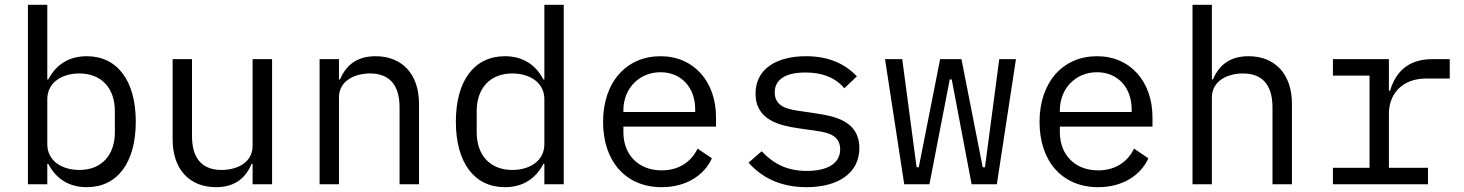

<svg xmlns="http://www.w3.org/2000/svg" viewBox="-20 -760 6041 792"><path d="M95.2 0H175.1V-84.2H179C212 -21 266 12.1 338.1 12.1C464.1 12.1 540.1 -89.1 540.1 -258.2C540.1 -426.8 464.1 -528.1 338.1 -528.1C266 -528.1 212 -495 179 -432.2H175.1V-740.1H95.2ZM175.1 -165.1V-350.9C175.1 -420.1 236.2 -457 307.2 -457C399.9 -457 453.8 -394.9 453.8 -301.8V-214.1C453.8 -121.1 399.9 -58.9 307.2 -58.9C236.2 -58.9 175.1 -95.9 175.1 -165.1Z M1022 0H1102.3V-516H1022V-158C1022 -89.8 958.1 -58.9 894.2 -58.9C815 -58.9 772 -105.1 772 -198.9V-516H692.1V-185C692.1 -60 763.1 12.1 871.1 12.1C956 12.1 996.1 -33 1018.1 -84.2H1022Z M1378.2 0V-358C1378.2 -426.1 1442.1 -457 1506.4 -457C1585.2 -457 1628.2 -410.9 1628.2 -317.1V0H1708.5V-331C1708.5 -456 1637.4 -528.1 1529.1 -528.1C1444.2 -528.1 1404.1 -483 1382.5 -432.2H1378.2V-516H1298.3V0Z M2225.5 0H2305.4V-740.1H2225.5V-432.2H2221.6C2188.6 -495 2134.6 -528.1 2062.5 -528.1C1936.4 -528.1 1860.4 -426.8 1860.4 -258.2C1860.4 -89.1 1936.4 12.1 2062.5 12.1C2134.6 12.1 2188.6 -21 2221.6 -84.2H2225.5ZM1946.4 -214.1V-301.8C1946.4 -394.9 2000.4 -457 2093.4 -457C2164.4 -457 2225.5 -420.1 2225.5 -350.9V-165.1C2225.5 -95.9 2164.4 -58.9 2093.4 -58.9C2000.4 -58.9 1946.4 -121.1 1946.4 -214.1Z M2709.5 12.1C2811.4 12.1 2885.7 -38 2916.5 -106.9L2857.6 -147C2830.6 -90.9 2778.4 -57.2 2709.5 -57.2C2612.6 -57.2 2551.5 -122.9 2551.5 -214.1V-237.9H2933.6V-275.9C2933.6 -421.9 2843.4 -528.1 2704.5 -528.1C2564.6 -528.1 2467.7 -421.9 2467.7 -257.1C2467.7 -94.1 2561.4 12.1 2709.5 12.1ZM2551.5 -297.9V-305C2551.5 -394.9 2616.5 -462 2704.5 -462C2789.4 -462 2847.7 -399.9 2847.7 -308.9V-297.9Z M3306.8 12.1C3438.6 12.1 3524.9 -46.9 3524.9 -149.1C3524.9 -261 3421.9 -280.9 3347.7 -291.9L3266.7 -304C3220.9 -311.1 3175.8 -324.9 3175.8 -378.9C3175.8 -432.2 3220.9 -460.9 3301.8 -460.9C3392.8 -460.9 3438.6 -425.1 3462.7 -396L3514.6 -445C3465.6 -497.2 3397.7 -528.1 3304.7 -528.1C3184.7 -528.1 3096.6 -476.9 3096.6 -373.9C3096.6 -262.1 3200.6 -241.8 3273.8 -230.8L3354.8 -219.1C3401.6 -212 3445.7 -198.2 3445.7 -144.2C3445.7 -83.1 3388.8 -55 3308.6 -55C3226.6 -55 3170.8 -84.2 3121.8 -136L3067.8 -89.1C3121.8 -28.1 3198.9 12.1 3306.8 12.1Z M3709.9 0H3813.9L3897.7 -432.2H3905.9L3987.9 0H4092L4170.8 -516H4101.9L4043 -70H4033.7L3946 -516H3858L3769.9 -70H3761L3701.7 -516H3630.7Z M4509.9 12.1C4611.9 12.1 4686.1 -38 4717 -106.9L4658 -147C4631 -90.9 4578.8 -57.2 4509.9 -57.2C4413 -57.2 4351.9 -122.9 4351.9 -214.1V-237.9H4734V-275.9C4734 -421.9 4643.8 -528.1 4505 -528.1C4365.1 -528.1 4268.1 -421.9 4268.1 -257.1C4268.1 -94.1 4361.9 12.1 4509.9 12.1ZM4351.9 -297.9V-305C4351.9 -394.9 4416.9 -462 4505 -462C4589.8 -462 4648.1 -399.9 4648.1 -308.9V-297.9Z M4899.1 0H4979V-358C4979 -426.1 5043 -457 5107.2 -457C5186.1 -457 5229 -410.9 5229 -317.1V0H5309.3V-331C5309.3 -456 5238.3 -528.1 5130 -528.1C5045.1 -528.1 5005 -483 4983.3 -432.2H4979V-740.1H4899.1Z M5478.3 0H5870.4V-67.8H5709.2V-290.8C5709.2 -371.1 5762.4 -436.1 5863.3 -436.1H5960.2V-516H5888.1C5780.2 -516 5734.4 -453.8 5714.1 -386H5709.2V-516H5478.3V-448.2H5629.3V-67.8H5478.3Z"/></svg>

Font: Margiela Mono
Style: Regular
Weight: 400
Designer: Mike Abbink, Paul van der Laan, Pieter van Rosmalen
Foundry: Bold Monday
Version: Version 2.003 2021